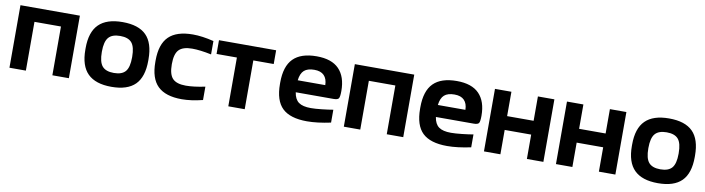

<svg xmlns="http://www.w3.org/2000/svg" viewBox="-26 -1006 5555 1512"><g transform="rotate(10 2751.0 -250.0)"><path d="M50.8 0V-500H525.9V0H394V-390.1H182.1V0Z M614.7 -255.9Q614.7 -385.3 677.2 -447Q739.7 -508.8 866.7 -508.8Q994.6 -508.8 1056.2 -447.3Q1117.7 -385.7 1117.7 -255.9V-244.1Q1117.7 -114.3 1056.2 -52.7Q994.6 8.8 866.7 8.8Q739.7 8.8 677.2 -53Q614.7 -114.7 614.7 -244.1ZM745.6 -248Q745.6 -168.9 773.9 -135.5Q802.2 -102.1 866.7 -102.1Q931.6 -102.1 959.7 -135.3Q987.8 -168.5 987.8 -248V-252Q987.8 -331.5 959.7 -364.7Q931.6 -397.9 866.7 -397.9Q802.2 -397.9 773.9 -364.5Q745.6 -331.1 745.6 -252Z M1174.3 -255.9Q1174.3 -386.7 1236.8 -447.8Q1299.3 -508.8 1429.2 -508.8Q1503.4 -508.8 1596.2 -485.8V-378.9Q1505.4 -397.9 1442.4 -397.9Q1368.7 -397.9 1336.9 -365Q1305.2 -332 1305.2 -252V-248Q1305.2 -168 1336.9 -135Q1368.7 -102.1 1442.4 -102.1Q1505.4 -102.1 1596.2 -121.1V-14.2Q1503.4 8.8 1429.2 8.8Q1299.3 8.8 1236.8 -52.2Q1174.3 -113.3 1174.3 -244.1Z M1800.8 0V-390.1H1638.2V-500H2095.2V-390.1H1932.1V0Z M2656.7 -272.9Q2656.7 -225.6 2647.7 -213.4Q2638.7 -201.2 2606 -201.2H2304.7Q2313 -146 2345.2 -122.6Q2377.4 -99.1 2442.9 -99.1Q2477.5 -99.1 2530.8 -105Q2584 -110.8 2620.1 -117.2V-14.2Q2512.7 8.8 2430.7 8.8Q2295.9 8.8 2233.4 -51.3Q2170.9 -111.3 2170.9 -244.1V-255.9Q2170.9 -385.7 2232.2 -447.3Q2293.5 -508.8 2418.9 -508.8Q2539.1 -508.8 2597.9 -448Q2656.7 -387.2 2656.7 -272.9ZM2303.7 -296.9H2523.9Q2522.9 -347.2 2496.8 -374Q2470.7 -400.9 2418.9 -400.9Q2364.7 -400.9 2337.4 -376.5Q2310.1 -352.1 2303.7 -296.9Z M2724.6 0V-500H3199.7V0H3067.9V-390.1H2856V0Z M3777.3 -272.9Q3777.3 -225.6 3768.3 -213.4Q3759.3 -201.2 3726.6 -201.2H3425.3Q3433.6 -146 3465.8 -122.6Q3498 -99.1 3563.5 -99.1Q3598.1 -99.1 3651.4 -105Q3704.6 -110.8 3740.7 -117.2V-14.2Q3633.3 8.8 3551.3 8.8Q3416.5 8.8 3354 -51.3Q3291.5 -111.3 3291.5 -244.1V-255.9Q3291.5 -385.7 3352.8 -447.3Q3414.1 -508.8 3539.6 -508.8Q3659.7 -508.8 3718.5 -448Q3777.3 -387.2 3777.3 -272.9ZM3424.3 -296.9H3644.5Q3643.6 -347.2 3617.4 -374Q3591.3 -400.9 3539.6 -400.9Q3485.4 -400.9 3458 -376.5Q3430.7 -352.1 3424.3 -296.9Z M3845.2 0V-500H3976.6V-305.2H4188.5V-500H4320.3V0H4188.5V-194.8H3976.6V0Z M4420.9 0V-500H4552.2V-305.2H4764.2V-500H4896V0H4764.2V-194.8H4552.2V0Z M4984.9 -255.9Q4984.9 -385.3 5047.4 -447Q5109.9 -508.8 5236.8 -508.8Q5364.7 -508.8 5426.3 -447.3Q5487.8 -385.7 5487.8 -255.9V-244.1Q5487.8 -114.3 5426.3 -52.7Q5364.7 8.8 5236.8 8.8Q5109.9 8.8 5047.4 -53Q4984.9 -114.7 4984.9 -244.1ZM5115.7 -248Q5115.7 -168.9 5144 -135.5Q5172.4 -102.1 5236.8 -102.1Q5301.8 -102.1 5329.8 -135.3Q5357.9 -168.5 5357.9 -248V-252Q5357.9 -331.5 5329.8 -364.7Q5301.8 -397.9 5236.8 -397.9Q5172.4 -397.9 5144 -364.5Q5115.7 -331.1 5115.7 -252Z"/></g></svg>

Font: LT Wave Text Bold
Style: Regular
Weight: 700
Designer: Daniel Lyons
Version: Version 2.5 (Glyphs App)